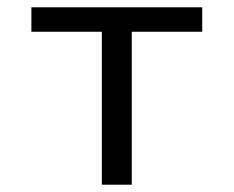

<svg xmlns="http://www.w3.org/2000/svg" viewBox="-20 -506 640 526"><path d="M259 0V-419H66V-486H534V-419H341V0Z"/></svg>

Font: SauceCodePro NFM
Style: Regular
Weight: 400
Monospace: yes
Designer: Paul D. Hunt, Teo Tuominen
Foundry: Adobe
Version: Version 2.042;hotconv 1.1.0;makeotfexe 2.6.0;Nerd Fonts 3.3.